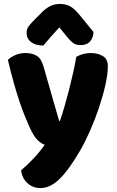

<svg xmlns="http://www.w3.org/2000/svg" viewBox="-20 -765 591 974"><path d="M20 -461Q34 -475 57.5 -485.5Q81 -496 109 -496Q144 -496 167 -481.5Q190 -467 201 -427Q221 -357 240.5 -288.5Q260 -220 280 -152H284Q296 -186 307.5 -226Q319 -266 330 -308.5Q341 -351 350.5 -393.5Q360 -436 367 -477Q384 -486 402 -491Q420 -496 440 -496Q475 -496 501 -481Q527 -466 527 -429Q527 -389 514.5 -333.5Q502 -278 482 -218.5Q462 -159 437 -102Q412 -45 387 -2Q330 96 282.5 142.5Q235 189 186 189Q146 189 119 164Q92 139 87 99Q119 72 151 38Q183 4 207 -31Q190 -36 170.5 -54.5Q151 -73 128 -124Q117 -149 104.5 -180Q92 -211 78.5 -251Q65 -291 50.5 -342.5Q36 -394 20 -461ZM281 -626Q268 -611 257.5 -600Q247 -589 238 -578.5Q229 -568 220 -557.5Q211 -547 200 -534Q161 -534 138 -551.5Q115 -569 115 -598Q115 -618 126 -632.5Q137 -647 159 -669L193 -703Q212 -722 233.5 -733.5Q255 -745 284 -745Q310 -745 332 -735Q354 -725 383 -690L454 -603Q454 -575 437.5 -555.5Q421 -536 387 -536Q367 -536 352 -546.5Q337 -557 321 -577Z"/></svg>

Font: Baloo 2 Latin ExtraBold
Style: Regular
Weight: 400
Designer: Sarang Kulkarni and Ek Type
Foundry: Ek Type
Version: Version 1.001